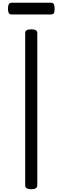

<svg xmlns="http://www.w3.org/2000/svg" viewBox="-20 -1361 454 1395"><path d="M207 14Q185 14 174 7Q163 0 163 -14V-1121Q163 -1135 174 -1141.5Q185 -1148 207 -1148Q229 -1148 240 -1141.5Q251 -1135 251 -1121V-14Q251 0 240 7Q229 14 207 14ZM65 -1256Q48 -1256 43 -1267.5Q38 -1279 38 -1297Q38 -1316 43 -1328.5Q48 -1341 65 -1341H350Q368 -1341 372.5 -1328.5Q377 -1316 377 -1297Q377 -1279 372.5 -1267.5Q368 -1256 350 -1256Z"/></svg>

Font: Playwrite CL
Style: Regular
Weight: 400
Designer: Veronika Burian, José Scaglione
Foundry: TypeTogether
Version: Version 1.002